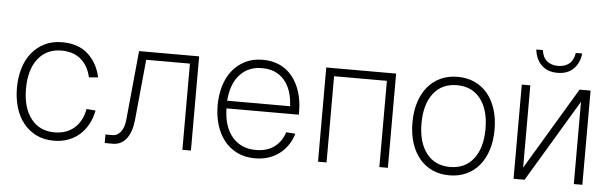

<svg xmlns="http://www.w3.org/2000/svg" viewBox="-48 -899 3433 1076"><g transform="rotate(5 1668.5 -360.5)"><path d="M280 12Q224 12 181 -9.5Q138 -31 108.5 -68Q79 -105 64 -156Q49 -207 49 -265Q49 -324 64 -374.5Q79 -425 108.5 -462Q138 -499 181 -520.5Q224 -542 280 -542Q371 -542 425.5 -492.5Q480 -443 497 -363L446 -359Q431 -424 389 -459.5Q347 -495 280 -495Q196 -495 148 -433.5Q100 -372 100 -265Q100 -158 148 -96.5Q196 -35 280 -35Q347 -35 391 -73Q435 -111 448 -181L499 -177Q491 -135 472.5 -100.5Q454 -66 426.5 -41Q399 -16 362 -2Q325 12 280 12Z M566 0V-48H607Q633 -48 652 -72.5Q671 -97 675 -139L713 -530H1051V0H1003V-485H757L724 -144Q717 -75 688 -37.5Q659 0 611 0Z M1412 12Q1355 12 1311.5 -9.5Q1268 -31 1238.5 -68Q1209 -105 1193.5 -156Q1178 -207 1178 -265Q1178 -324 1193 -374.5Q1208 -425 1237.5 -462Q1267 -499 1310 -520.5Q1353 -542 1408 -542Q1464 -542 1506.5 -521.5Q1549 -501 1577.5 -464Q1606 -427 1621 -377.5Q1636 -328 1636 -269V-253H1229Q1231 -149 1280.5 -92Q1330 -35 1412 -35Q1477 -35 1517.5 -66Q1558 -97 1574 -149L1626 -145Q1616 -111 1596.5 -82Q1577 -53 1550 -32Q1523 -11 1488 0.5Q1453 12 1412 12ZM1583 -296Q1579 -390 1533.5 -442.5Q1488 -495 1408 -495Q1331 -495 1283.5 -443Q1236 -391 1229 -296Z M1766 0V-530H2159V0H2111V-485H1814V0Z M2505 12Q2452 12 2409.5 -7.5Q2367 -27 2337 -63Q2307 -99 2290.5 -150Q2274 -201 2274 -265Q2274 -329 2290.5 -380Q2307 -431 2337 -467Q2367 -503 2409.5 -522.5Q2452 -542 2505 -542Q2558 -542 2600.5 -522.5Q2643 -503 2673 -467Q2703 -431 2719.5 -380Q2736 -329 2736 -265Q2736 -201 2719.5 -150Q2703 -99 2673 -63Q2643 -27 2600.5 -7.5Q2558 12 2505 12ZM2505 -35Q2590 -35 2637.5 -96.5Q2685 -158 2685 -265Q2685 -372 2637.5 -433.5Q2590 -495 2505 -495Q2420 -495 2372.5 -433.5Q2325 -372 2325 -265Q2325 -158 2372.5 -96.5Q2420 -35 2505 -35Z M2866 0V-530H2914V-67L3191 -530H3253V0H3205V-463L2928 0ZM3059 -613Q3003 -613 2969.5 -645.5Q2936 -678 2930 -733H2967Q2972 -692 2996.5 -672Q3021 -652 3059 -652Q3097 -652 3121.5 -672Q3146 -692 3152 -733H3188Q3182 -678 3148.5 -645.5Q3115 -613 3059 -613Z"/></g></svg>

Font: Geist ExtLt
Style: Regular
Weight: 400
Designer: Basement.studio, Andrés Briganti, Mateo Zaragoza
Foundry: Basement.studio, Vercel, Andrés Briganti, Guido Ferreyra, Mateo Zaragoza
Version: Version 1.401